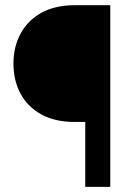

<svg xmlns="http://www.w3.org/2000/svg" viewBox="-20 -732 483 752"><path d="M411.9 0H313.9V-254.3H272.7Q195.3 -254.3 141.7 -283.9Q88.1 -313.6 60.4 -365.2Q32.7 -416.9 32.7 -483Q32.7 -548.3 60.4 -600Q88.1 -651.6 141.7 -681.6Q195.3 -711.6 272.7 -711.6H411.9Z"/></svg>

Font: Inter UI
Style: Regular
Weight: 400
Designer: Rasmus Andersson
Foundry: rsms
Version: Version 2.2